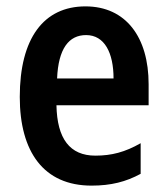

<svg xmlns="http://www.w3.org/2000/svg" viewBox="-20 -572 524 602"><path d="M248 -552C117 -552 42 -452 42 -268C42 -96 117 10 267 10C328 10 375 -2 421 -27V-123C372 -95 330 -84 279 -84C199 -84 159 -137 157 -242H446V-308C446 -455 375 -552 248 -552ZM250 -462C308 -462 336 -406 336 -326H159C163 -420 196 -462 250 -462Z"/></svg>

Font: Noto Sans Armenian Condensed SemiBold
Style: Regular
Weight: 600
Width: 3
Designer: Monotype Design Team
Foundry: Monotype Imaging Inc.
Version: Version 2.008